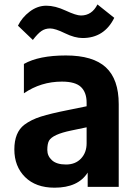

<svg xmlns="http://www.w3.org/2000/svg" viewBox="-20 -828 633 882"><path d="M91.8 -254.9Q123 -278.3 168 -292.5Q212.9 -306.6 292 -322.3L377.9 -339.8V-356.4Q377.9 -403.3 352.1 -428.2Q326.2 -453.1 264.6 -453.1Q168 -453.1 89.8 -399.4V-534.2Q158.2 -573.2 282.7 -573.2Q407.2 -573.2 466.3 -518.6Q525.4 -463.9 525.4 -349.6V30.3H382.8V-35.2Q338.9 34.2 230.5 34.2Q144.5 34.2 95.2 -14.6Q45.9 -63.5 45.9 -141.6Q45.9 -219.7 91.8 -254.9ZM62.5 -710Q81.1 -748 116.7 -774.9Q152.3 -801.8 192.9 -801.8Q233.4 -801.8 281.7 -779.3Q330.1 -756.8 351.6 -756.8Q402.3 -756.8 427.7 -807.6L504.9 -746.1Q459 -653.3 359.4 -653.3Q323.2 -653.3 278.3 -675.3Q233.4 -697.3 210.4 -697.3Q187.5 -697.3 170.4 -685.5Q153.3 -673.8 130.9 -644.5ZM377.9 -169.9V-243.2L307.6 -228.5Q221.7 -210.9 205.1 -181.6Q197.3 -167 197.3 -139.2Q197.3 -111.3 218.8 -91.8Q240.2 -72.3 283.2 -72.3Q326.2 -72.3 352.1 -99.6Q377.9 -127 377.9 -169.9Z"/></svg>

Font: GenEi M Gothic v2 Bold
Style: Regular
Weight: 700
Version: Version 2.0